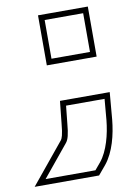

<svg xmlns="http://www.w3.org/2000/svg" viewBox="-275 -606 560 835"><g transform="rotate(-10 5.5 -188.0)"><path d="M-3 -69 5 -146H175L167 -53C161 8 143 79 108 122L82 153H-138L-24 14C-13 1 -7 -22 -3 -69ZM-22 -444V-529H148V-444V-443V-358H-22V-443ZM-27.9 -71.4C-31.9 -24.3 -38.6 -7.5 -43.2 -2L-190.8 178H93.7L127.3 137.9C168 87.9 185.6 13.2 191.9 -50.7L202.2 -171H-17.5ZM-47 -554V-333H173V-554Z"/></g></svg>

Font: Nordica Plus
Style: NordicaClassicBkExtOl
Weight: 900
Version: Version 1.01